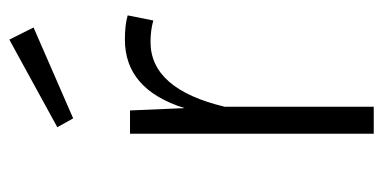

<svg xmlns="http://www.w3.org/2000/svg" viewBox="-225 -597 822 412"><g transform="rotate(-90 186.0 -391.0)"><path d="M163 0H105V-523H155L160 -406Q200 -534 307 -534Q339 -534 359 -528L348 -473Q327 -479 302 -479Q201 -479 163 -320ZM138 -645 119 -679 307 -782 333 -730Z"/></g></svg>

Font: Trujillo Light
Style: Regular
Weight: 300
Designer: Fira Sans original fonts by bBox Type GmbH, Carrois Corporate GbR, & Edenspiekermann AG / Changes by Cristiano Sobral
Foundry: Fira Sans original fonts by bBox Type GmbH, Carrois Corporate GbR, & Edenspiekermann AG / Changes by Cristiano Sobral
Version: Version 4.301;July 28, 2020;FontCreator 13.0.0.2655 64-bit